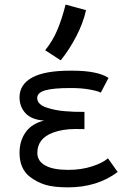

<svg xmlns="http://www.w3.org/2000/svg" viewBox="-20 -804 558 826"><path d="M174.3 -587.9Q206.5 -627.4 226.3 -674.3Q246.1 -721.2 262.2 -784.2L350.1 -760.3Q338.4 -706.1 308.1 -647.7Q277.8 -589.4 241.2 -544.4ZM486.3 -64Q397.9 2 272.9 2Q210.4 2 174.3 -9.3Q138.2 -20.5 107.9 -43.9Q64 -78.6 64 -147Q64 -197.8 90.3 -235.1Q116.7 -272.5 169.9 -285.2Q115.2 -289.1 89.6 -317.1Q64 -345.2 64 -385.3Q64 -440.4 117.9 -470.2Q171.9 -500 282.7 -500H289.6Q399.9 -500 446.8 -468.8L413.6 -405.3Q402.3 -412.1 366.9 -418.7Q331.5 -425.3 283.7 -425.3Q208.5 -425.3 174.3 -415.3Q140.1 -405.3 140.1 -382.3Q140.1 -369.1 150.1 -358.6Q160.2 -348.1 178.2 -342Q196.3 -335.9 215.6 -331.8Q234.9 -327.6 258.8 -325.7Q282.7 -323.7 298.8 -323.2Q314.9 -322.8 332 -322.8H334.5H343.3V-248.5Q336.9 -248.5 324.2 -248.8Q311.5 -249 305.2 -249Q249.5 -249 208 -233.4Q140.6 -208.5 140.6 -146Q140.6 -111.3 174.3 -92.3Q208 -73.2 273.4 -73.2Q330.1 -73.2 376.5 -88.4Q422.9 -103.5 444.3 -123Z"/></svg>

Font: FantasqueSansM Nerd Font
Style: Regular
Weight: 400
Monospace: yes
Designer: Jany Belluz
Version: Version 1.8.0 ; ttfautohint (v1.8.2);Nerd Fonts 3.4.0